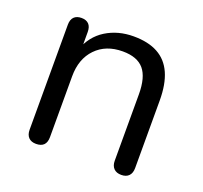

<svg xmlns="http://www.w3.org/2000/svg" viewBox="-94 -603 757 717"><g transform="rotate(20 284.0 -244.0)"><path d="M115.9 6.9Q96.5 6.9 86 -4Q75.6 -14.9 75.6 -34.8V-452Q75.6 -472.4 86 -482.9Q96.5 -493.3 115.4 -493.3Q134.3 -493.3 144.5 -482.9Q154.7 -472.4 154.7 -452V-366L143.7 -377.7Q164.6 -436 212.4 -465.7Q260.3 -495.3 321.9 -495.3Q380.4 -495.3 418.6 -474.3Q456.9 -453.4 475.9 -410.8Q494.9 -368.1 494.9 -303.3V-34.8Q494.9 -14.9 484.5 -4Q474 6.9 454.6 6.9Q435.2 6.9 424.6 -4Q413.9 -14.9 413.9 -34.8V-298.4Q413.9 -366 387.4 -397.3Q360.8 -428.6 303.1 -428.6Q236.4 -428.6 196.5 -387.2Q156.6 -345.8 156.6 -276.6V-34.8Q156.6 6.9 115.9 6.9Z"/></g></svg>

Font: Nunito ExtraLight
Style: Regular
Weight: 200
Designer: Vernon Adams
Foundry: Vernon Adams
Version: Version 3.602